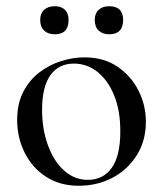

<svg xmlns="http://www.w3.org/2000/svg" viewBox="-20 -583 522 616"><path d="M233 13Q172 13 127.5 -16Q83 -45 59 -93.5Q35 -142 35 -198Q35 -250 54.5 -288Q74 -326 106 -350.5Q138 -375 176 -387Q214 -399 251 -399Q313 -399 357 -369Q401 -339 424.5 -292Q448 -245 448 -193Q448 -130 418 -83.5Q388 -37 339.5 -12Q291 13 233 13ZM262 -6Q311 -6 338.5 -44.5Q366 -83 366 -162Q366 -229 346 -277.5Q326 -326 292.5 -352.5Q259 -379 217 -379Q168 -379 141.5 -341.5Q115 -304 115 -231Q115 -168 134 -116.5Q153 -65 186 -35.5Q219 -6 262 -6ZM156 -473Q134 -473 121.5 -485Q109 -497 109 -519Q109 -540 121.5 -551.5Q134 -563 156 -563Q177 -563 188.5 -551.5Q200 -540 200 -519Q200 -473 156 -473ZM330 -473Q309 -473 296.5 -485Q284 -497 284 -519Q284 -540 296.5 -551.5Q309 -563 330 -563Q375 -563 375 -519Q375 -473 330 -473Z"/></svg>

Font: Cormorant Garamond Light Medium
Style: Regular
Weight: 500
Version: Version 4.001